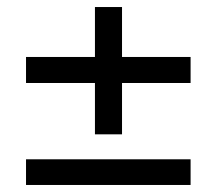

<svg xmlns="http://www.w3.org/2000/svg" viewBox="-20 -548 616 546"><path d="M250 -312H54V-386H250V-528H327V-386H522V-312H327V-166H250ZM54 -95H522V-22H54Z"/></svg>

Font: Lexend HM
Style: Regular
Weight: 400
Designer: Bonnie Shaver-Troup, Thomas Jockin, Octavio Pardo
Foundry: Lexend
Version: Version 1.091